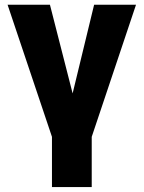

<svg xmlns="http://www.w3.org/2000/svg" viewBox="-20 -565 591 790"><path d="M193.8 -2 11.2 -545.4H185.5L278.8 -180.7L367.2 -545.4H539.6L357.4 -2V204.6H193.8Z"/></svg>

Font: My Font
Style: Regular
Weight: 500
Designer: Rasmus Andersson
Foundry: rsms
Version: Version 0.001